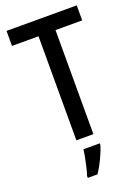

<svg xmlns="http://www.w3.org/2000/svg" viewBox="-172 -788 789 1082"><g transform="rotate(-20 222.5 -246.5)"><path d="M273 0H171V-624H12V-714H433V-624H273ZM289 71Q279 106 259 147.5Q239 189 217 221H159V209Q165 192 171.5 164.5Q178 137 183.5 109Q189 81 191 61H289Z"/></g></svg>

Font: Noto Sans Khmer Condensed Medium
Style: Regular
Weight: 500
Width: 3
Designer: Danh Hong and the Monotype Design Team
Foundry: Monotype Imaging Inc.
Version: Version 2.004; ttfautohint (v1.8.4.7-5d5b)